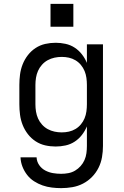

<svg xmlns="http://www.w3.org/2000/svg" viewBox="-20 -749 640 992"><path d="M296 223Q272 223 247.5 220Q223 217 200 209Q177 201 156 187.5Q135 174 120 154.5Q105 135 96 112Q87 89 86 64H169Q170 86 182.5 104Q195 122 214 132Q233 142 254 145.5Q275 149 296 149Q315 149 333.5 145.5Q352 142 368 132.5Q384 123 396.5 109Q409 95 416.5 78Q424 61 426.5 42.5Q429 24 429 5V-96Q419 -72 403 -51.5Q387 -31 365.5 -17Q344 -3 318.5 2.5Q293 8 268 8Q240 8 213.5 2Q187 -4 164 -19Q141 -34 124 -56Q107 -78 97 -103.5Q87 -129 83.5 -156Q80 -183 80 -210V-310Q80 -337 83.5 -364Q87 -391 97 -416.5Q107 -442 124 -464Q141 -486 164 -501Q187 -516 213.5 -522Q240 -528 268 -528Q293 -528 318.5 -522.5Q344 -517 365.5 -503Q387 -489 403 -468.5Q419 -448 429 -424V-520H512V5Q512 34 507 63Q502 92 489 118Q476 144 455.5 165Q435 186 409 199.5Q383 213 354 218Q325 223 296 223ZM299 -65Q318 -65 336 -69Q354 -73 370 -82.5Q386 -92 398 -106.5Q410 -121 417 -138Q424 -155 426.5 -173.5Q429 -192 429 -210V-310Q429 -328 426.5 -346.5Q424 -365 417 -382Q410 -399 398 -413.5Q386 -428 370 -437.5Q354 -447 336 -451Q318 -455 299 -455Q280 -455 261.5 -451Q243 -447 226.5 -438Q210 -429 197 -414.5Q184 -400 176.5 -383Q169 -366 166 -347.5Q163 -329 163 -310V-210Q163 -191 166 -172.5Q169 -154 176.5 -137Q184 -120 197 -105.5Q210 -91 226.5 -82Q243 -73 261.5 -69Q280 -65 299 -65ZM241 -611V-729H359V-611Z"/></svg>

Font: Iosevka SS04 Extended
Style: Regular
Weight: 400
Width: 7
Monospace: yes
Designer: Belleve Invis
Foundry: Belleve Invis
Version: Version 19.0.0; ttfautohint (v1.8.4)